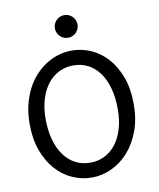

<svg xmlns="http://www.w3.org/2000/svg" viewBox="-100 -1011 913 1101"><g transform="rotate(-10 356.5 -460.5)"><path d="M654.3 -361.3Q654.3 -273.4 628.2 -204.1Q602.1 -134.8 558.8 -86.7Q515.6 -38.6 460.4 -13.2Q405.3 12.2 346.7 12.2Q287.6 12.2 233.4 -11.7Q179.2 -35.6 137.7 -82Q96.2 -128.4 71.3 -196Q46.4 -263.7 46.4 -351.6Q46.4 -410.2 58.3 -460.4Q70.3 -510.7 91.6 -552.2Q112.8 -593.8 142.1 -626Q171.4 -658.2 205.8 -680.2Q240.2 -702.1 278.6 -713.6Q316.9 -725.1 356.4 -725.1Q414.6 -725.1 468.5 -701.2Q522.5 -677.2 563.7 -630.9Q605 -584.5 629.6 -516.8Q654.3 -449.2 654.3 -361.3ZM559.1 -349.1Q559.1 -416.5 544.2 -470.5Q529.3 -524.4 502 -562Q474.6 -599.6 436.3 -619.6Q397.9 -639.6 351.6 -639.6Q305.2 -639.6 266.6 -620.4Q228 -601.1 200.2 -565.2Q172.4 -529.3 157 -478.3Q141.6 -427.2 141.6 -363.8Q141.6 -296.9 156.5 -243.2Q171.4 -189.5 199 -151.6Q226.6 -113.8 265.1 -93.5Q303.7 -73.2 351.6 -73.2Q396.5 -73.2 434.6 -92Q472.7 -110.8 500.2 -146.2Q527.8 -181.6 543.5 -232.9Q559.1 -284.2 559.1 -349.1ZM284.2 -866.7Q284.2 -880.4 289.3 -892.3Q294.4 -904.3 303.5 -913.3Q312.5 -922.4 324.5 -927.5Q336.4 -932.6 350.1 -932.6Q363.8 -932.6 375.7 -927.5Q387.7 -922.4 396.7 -913.3Q405.8 -904.3 410.9 -892.3Q416 -880.4 416 -866.7Q416 -853 410.9 -841.1Q405.8 -829.1 396.7 -820.1Q387.7 -811 375.7 -805.9Q363.8 -800.8 350.1 -800.8Q336.4 -800.8 324.5 -805.9Q312.5 -811 303.5 -820.1Q294.4 -829.1 289.3 -841.1Q284.2 -853 284.2 -866.7Z"/></g></svg>

Font: Andika
Style: Regular
Weight: 400
Designer: Victor Gaultney, Annie Olsen, Julie Remington, Don Collingsworth, Eric Hays
Foundry: SIL International
Version: Version 1.001